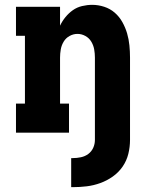

<svg xmlns="http://www.w3.org/2000/svg" viewBox="-20 -548 640 793"><path d="M274 225V105H281Q297 105 314 101.5Q331 98 344.5 88Q358 78 365 62.5Q372 47 372 30V-310Q372 -327 369 -344Q366 -361 357 -376Q348 -391 332.5 -399.5Q317 -408 300 -408Q283 -408 267.5 -399.5Q252 -391 243 -376Q234 -361 231 -344Q228 -327 228 -310V-120H265V0H46V-120H83V-400H46V-520H228V-442Q237 -461 250.5 -477.5Q264 -494 281 -506Q298 -518 319 -523Q340 -528 361 -528Q386 -528 410.5 -520Q435 -512 454 -495.5Q473 -479 485.5 -456.5Q498 -434 505 -410Q512 -386 514.5 -360.5Q517 -335 517 -310V30Q517 59 510 87.5Q503 116 486.5 140Q470 164 446 181Q422 198 394.5 208Q367 218 338.5 221.5Q310 225 281 225Z"/></svg>

Font: Iosevka Etoile Heavy
Style: Regular
Weight: 900
Designer: Belleve Invis
Foundry: Belleve Invis
Version: Version 22.1.2; ttfautohint (v1.8.4)